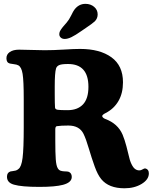

<svg xmlns="http://www.w3.org/2000/svg" viewBox="-20 -967 810 1007"><path d="M406.7 -804.2Q374.5 -781.7 354.7 -772.2Q335 -762.7 319.3 -762.7Q306.6 -762.7 298.8 -769.8Q291 -776.9 291 -787.6Q291 -791 291.7 -794.7Q292.5 -798.3 293.5 -801Q294.4 -803.7 297.1 -807.9Q299.8 -812 301.3 -814.5Q302.7 -816.9 307.1 -822.3Q311.5 -827.6 313.5 -830.1Q315.4 -832.5 321.3 -839.1Q327.1 -845.7 329.6 -848.6Q342.3 -863.3 353.3 -886Q364.3 -908.7 369.6 -915.5Q392.6 -946.8 428.2 -946.8Q455.1 -946.8 473.6 -931.2Q492.2 -915.5 492.2 -891.6Q492.2 -870.1 477.1 -855Q469.2 -848.1 459.5 -840.8Q449.7 -833.5 432.6 -822Q415.5 -810.5 406.7 -804.2ZM270 -288.1V-229.5Q270 -164.1 272.5 -131.1Q274.9 -98.1 282.7 -85Q288.6 -74.7 298.1 -71.5Q307.6 -68.4 320.3 -68.1Q333 -67.9 338.9 -66.4Q356.4 -60.1 356.4 -39.1Q356.4 -9.8 310.1 2.4Q269.5 13.2 186.5 13.2Q92.8 13.2 53.2 1.5Q16.6 -8.8 16.6 -40Q16.6 -62.5 35.2 -67.9Q38.6 -68.8 46.6 -69.6Q54.7 -70.3 62.5 -72.5Q70.3 -74.7 76.7 -80.6Q92.3 -91.3 98.4 -138.7Q104.5 -186 104.5 -300.3V-447.3Q104.5 -543 98.6 -579.3Q92.8 -615.7 75.7 -624.5Q67.9 -628.9 52 -630.6Q36.1 -632.3 31.7 -633.8Q13.7 -638.2 13.7 -661.6Q13.7 -682.1 31.5 -694.3Q49.3 -706.5 80.1 -706.5Q99.6 -706.5 143.6 -705.1Q187.5 -703.6 213.9 -703.6Q260.7 -703.6 314.9 -707Q369.1 -710.4 399.9 -710.4Q503.9 -710.4 564.5 -666.5Q625 -622.6 625 -535.6Q625 -478 601.3 -437.3Q577.6 -396.5 534.7 -374.5Q516.1 -365.2 516.1 -358.4Q516.1 -354 520.8 -349.9Q525.4 -345.7 531.7 -343.3Q598.1 -318.8 623 -260.7Q633.8 -234.9 643.3 -198.7Q652.8 -162.6 658.2 -139.2Q663.6 -115.7 674.8 -96.7Q686 -77.6 702.6 -74.2Q715.3 -71.3 726.1 -77.9Q736.8 -84.5 742.7 -83.5Q760.7 -79.1 760.7 -57.6Q760.7 -25.4 722.9 -2.4Q685.1 20.5 632.8 20.5Q550.3 20.5 511.2 -27.3Q492.2 -50.3 476.6 -93.8Q460.9 -137.2 446 -187.7Q431.2 -238.3 418 -265.1Q396.5 -308.6 338.4 -308.6Q299.8 -308.6 277.8 -305.2Q270 -303.7 270 -288.1ZM334.5 -389.2Q386.7 -389.2 415.3 -419.4Q443.8 -449.7 443.8 -511.7Q443.8 -631.3 336.9 -631.3Q303.7 -631.3 290.8 -625.7Q277.8 -620.1 273.9 -607.9Q267.1 -584.5 267.1 -514.2V-476.6Q267.1 -421.9 268.6 -402.8Q269.5 -393.1 283.2 -391.1Q296.9 -389.2 334.5 -389.2Z"/></svg>

Font: Cooper*
Style: Bold
Weight: 700
Designer: Owen Earl
Foundry: indestructible type*
Version: Version 0.001